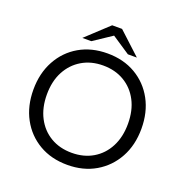

<svg xmlns="http://www.w3.org/2000/svg" viewBox="-153 -1018 1121 1166"><g transform="rotate(20 407.0 -435.0)"><path d="M407 10Q303 10 224.5 -36Q146 -82 102 -163Q58 -244 58 -350Q58 -456 102.5 -537.5Q147 -619 225.5 -664.5Q304 -710 407 -710Q511 -710 589.5 -664Q668 -618 712 -537Q756 -456 756 -350Q756 -244 711.5 -163Q667 -82 588.5 -36Q510 10 407 10ZM407 -68Q485 -68 544 -103Q603 -138 636 -201.5Q669 -265 669 -350Q669 -436 636 -499Q603 -562 544 -597Q485 -632 407 -632Q330 -632 271 -597Q212 -562 178.5 -499Q145 -436 145 -350Q145 -265 178 -201.5Q211 -138 270 -103Q329 -68 407 -68ZM230 -746 374 -880H438L420 -834L288 -746ZM524 -747 393 -834 374 -880H438L582 -747Z"/></g></svg>

Font: REM Medium Light
Style: Regular
Weight: 300
Version: Version 1.005;gftools[0.9.28]